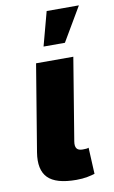

<svg xmlns="http://www.w3.org/2000/svg" viewBox="-88 -817 512 865"><g transform="rotate(-10 168.5 -384.0)"><path d="M189.5 2.9Q96.7 2.9 60.1 -34.4Q23.4 -71.8 36.1 -149.9L101.6 -545.9H272L210 -169.4Q206.5 -147.9 213.9 -137.5Q221.2 -127 241.2 -127Q252 -127 258.3 -127.7Q264.6 -128.4 268.6 -130.4L274.4 -9.8Q262.7 -5.9 240.5 -1.5Q218.3 2.9 189.5 2.9ZM147.9 -614.3 189.5 -769.5H336.9L245.6 -614.3Z"/></g></svg>

Font: Inter ExtraBold
Style: Italic
Weight: 800
Italic angle: -9.3988°
Designer: Rasmus Andersson
Foundry: rsms
Version: Version 4.001;git-66647c0bb